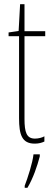

<svg xmlns="http://www.w3.org/2000/svg" viewBox="-20 -676 249 917"><path d="M147 -14C107 -14 97 -44 97 -108V-503H196V-527H97V-656H76L69 -528L21 -521V-503H71V-112C71 -32 85 10 146 10C165 10 179 6 192 0V-25C182 -19 164 -14 147 -14ZM170 71V61H140C136 101 112 175 98 211V221H111C138 176 158 117 170 71Z"/></svg>

Font: Noto Sans Devanagari UI ExtraCondensed Thin
Style: Regular
Weight: 100
Width: 2
Designer: Jelle Bosma - Monotype Design Team
Foundry: Monotype Imaging Inc.
Version: Version 2.004